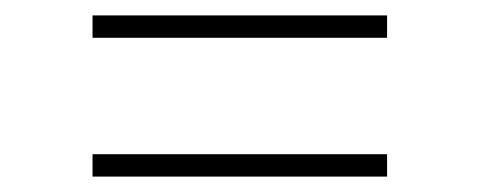

<svg xmlns="http://www.w3.org/2000/svg" viewBox="-20 -428 622 249"><path d="M100 -379V-408H482V-379ZM100 -199V-228H482V-199Z"/></svg>

Font: Literata 60pt
Style: Regular
Weight: 400
Designer: Latin by Veronika Burian and Jose Scaglione. Greek by Irene Vlachou. Cyrillic by Vera Evstafieva.
Foundry: TypeTogether
Version: Version 3.002